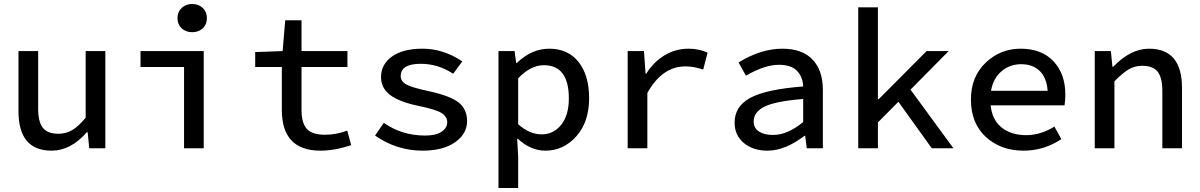

<svg xmlns="http://www.w3.org/2000/svg" viewBox="-20 -746 6040 966"><path d="M240 12Q73 12 73 -186V-489H172V-199Q172 -133 195.5 -103Q219 -73 274 -73Q312 -73 343.5 -91.5Q375 -110 411 -154V-489H510V0H429L421 -81H417Q336 12 240 12Z M906 0V-409H687V-489H1005V0ZM873 -655Q873 -686 894 -706Q915 -726 947 -726Q979 -726 1000 -706Q1021 -686 1021 -655Q1021 -623 1000 -603.5Q979 -584 947 -584Q915 -584 894 -603.5Q873 -623 873 -655Z M1592 12Q1398 12 1398 -193V-409H1264V-484L1402 -489L1415 -644H1497V-489H1728V-409H1497V-193Q1497 -128 1523.5 -98Q1550 -68 1615 -68Q1672 -68 1727 -89L1747 -16Q1665 12 1592 12Z M2106 12Q1976 12 1867 -64L1911 -128Q2002 -64 2119 -64Q2173 -64 2201.5 -83Q2230 -102 2230 -131Q2230 -159 2202 -177Q2174 -195 2087 -213Q1989 -233 1943 -268Q1897 -303 1897 -358Q1897 -422 1952 -461.5Q2007 -501 2106 -501Q2211 -501 2306 -437L2260 -375Q2184 -425 2097 -425Q1996 -425 1996 -363Q1996 -336 2025.5 -320.5Q2055 -305 2130 -289Q2246 -264 2288 -230Q2330 -196 2330 -137Q2330 -73 2270 -30.5Q2210 12 2106 12Z M2488 200V-489H2569L2577 -429H2580Q2655 -501 2743 -501Q2838 -501 2891 -434Q2944 -367 2944 -252Q2944 -132 2879.5 -60Q2815 12 2724 12Q2650 12 2585 -48H2582L2587 40V200ZM2705 -70Q2765 -70 2803.5 -118Q2842 -166 2842 -251Q2842 -418 2716 -418Q2650 -418 2587 -352V-121Q2644 -70 2705 -70Z M3138 0V-489H3220L3228 -375H3231Q3269 -435 3324 -468Q3379 -501 3444 -501Q3497 -501 3540 -481L3518 -396Q3470 -412 3429 -412Q3311 -412 3237 -278V0Z M3841 12Q3769 12 3722.5 -26.5Q3676 -65 3676 -129Q3676 -212 3756.5 -254.5Q3837 -297 4021 -311Q4019 -360 3989.5 -390Q3960 -420 3899 -420Q3827 -420 3733 -365L3696 -432Q3809 -501 3916 -501Q4016 -501 4068 -446.5Q4120 -392 4120 -294V0H4039L4031 -63H4028Q3930 12 3841 12ZM3869 -67Q3942 -67 4021 -132V-248Q3883 -237 3827.5 -210Q3772 -183 3772 -136Q3772 -101 3799 -84Q3826 -67 3869 -67Z M4298 0V-709H4397V-247H4401L4642 -489H4753L4561 -295L4777 0H4668L4500 -234L4397 -130V0Z M5130 12Q5015 12 4940 -57Q4865 -126 4865 -245Q4865 -360 4939 -430.5Q5013 -501 5115 -501Q5221 -501 5280.5 -437.5Q5340 -374 5340 -270Q5340 -242 5336 -216H4964Q4972 -142 5020 -104Q5068 -66 5143 -66Q5215 -66 5285 -109L5320 -46Q5232 12 5130 12ZM5118 -423Q5061 -423 5019 -387.5Q4977 -352 4966 -289H5251Q5246 -355 5211 -389Q5176 -423 5118 -423Z M5488 0V-489H5569L5577 -410H5581Q5668 -501 5761 -501Q5927 -501 5927 -303V0H5828V-290Q5828 -355 5804.5 -385Q5781 -415 5726 -415Q5689 -415 5658 -396.5Q5627 -378 5587 -337V0Z"/></svg>

Font: TypoPRO Source Code Pro
Style: Regular
Weight: 500
Monospace: yes
Designer: Paul D. Hunt, Teo Tuominen
Foundry: Adobe Systems Incorporated
Version: Version 2.010;PS 1.0;hotconv 1.0.84;makeotf.lib2.5.63406